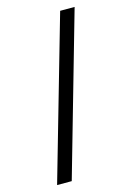

<svg xmlns="http://www.w3.org/2000/svg" viewBox="-136 -859 720 1051"><g transform="rotate(-15 224.5 -333.5)"><path d="M315 -792H397L135 125H52Z"/></g></svg>

Font: hexlhindi05
Style: Book
Weight: 400
Designer: Jelle Bosma - Monotype Design Team
Foundry: Monotype Imaging Inc.
Version: Version 2.003